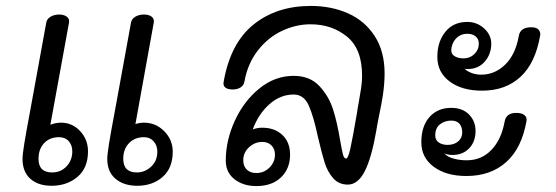

<svg xmlns="http://www.w3.org/2000/svg" viewBox="-20 -625 1875 648"><path d="M277 -114Q277 -58 241.5 -28Q206 2 154 2Q109 2 82.5 -21.5Q56 -45 56 -89Q56 -103 62 -140.5Q68 -178 82 -252L136 -548Q138 -561 150.5 -568.5Q163 -576 180 -576Q195 -576 205 -569Q215 -562 213 -549L150 -204Q168 -211 186 -211Q224 -211 250.5 -182.5Q277 -154 277 -114ZM563 -113Q563 -58 529 -28Q495 2 443 2Q398 2 370 -21.5Q342 -45 342 -89Q342 -103 348 -140.5Q354 -178 368 -252L422 -548Q424 -561 436.5 -568.5Q449 -576 466 -576Q482 -576 491.5 -569Q501 -562 499 -549L437 -206Q450 -211 466 -211Q506 -211 534.5 -182Q563 -153 563 -113ZM224 -114Q224 -135 212 -148.5Q200 -162 179 -162Q148 -162 129 -142Q110 -122 110 -89Q110 -43 156 -43Q185 -43 204.5 -63.5Q224 -84 224 -114ZM511 -113Q511 -134 498.5 -148Q486 -162 466 -162Q435 -162 415.5 -142Q396 -122 396 -89Q396 -43 442 -43Q469 -43 490 -62.5Q511 -82 511 -113Z M1278 -377Q1278 -343 1272 -302Q1268 -276 1258 -228Q1252 -198 1250 -184Q1234 -92 1211 -47Q1188 -2 1154 -2Q1123 -2 1104 -24Q1085 -46 1075.5 -77Q1066 -108 1053 -163Q1038 -234 1021.5 -270Q1005 -306 971 -306Q926 -306 889 -273Q852 -240 833 -188Q847 -194 865 -194Q907 -194 933 -169.5Q959 -145 959 -103Q959 -56 928.5 -26.5Q898 3 845 3Q801 3 771.5 -20Q742 -43 742 -83Q742 -151 772.5 -217.5Q803 -284 855.5 -326.5Q908 -369 971 -369Q1026 -369 1058 -334.5Q1090 -300 1104 -256Q1118 -212 1128 -151Q1134 -117 1137.5 -103.5Q1141 -90 1148 -90Q1155 -90 1162.5 -124Q1170 -158 1184 -239Q1187 -260 1190.5 -278Q1194 -296 1196 -311Q1202 -343 1202 -370Q1202 -460 1151 -501.5Q1100 -543 1028 -543Q979 -543 932 -521Q885 -499 850.5 -455Q816 -411 805 -350Q803 -337 792 -330Q781 -323 765 -323Q749 -323 740.5 -329.5Q732 -336 735 -350Q758 -480 836 -542.5Q914 -605 1029 -605Q1098 -605 1154.5 -580Q1211 -555 1244.5 -503.5Q1278 -452 1278 -377ZM865 -146Q840 -146 820.5 -128Q801 -110 801 -84Q801 -64 813 -52.5Q825 -41 845 -41Q871 -41 889.5 -59.5Q908 -78 908 -103Q908 -122 896.5 -134Q885 -146 865 -146Z M1803 -505Q1787 -412 1736.5 -365.5Q1686 -319 1607 -319Q1539 -319 1497.5 -350Q1456 -381 1456 -433Q1456 -484 1483 -517.5Q1510 -551 1557 -551Q1590 -551 1614 -529Q1638 -507 1638 -478Q1638 -442 1616 -417Q1594 -392 1559 -392Q1551 -392 1548 -393Q1557 -384 1572 -378.5Q1587 -373 1604 -373Q1650 -373 1685 -407Q1720 -441 1731 -504Q1736 -533 1773 -533Q1790 -533 1797.5 -525Q1805 -517 1803 -505ZM1545 -428Q1566 -428 1581 -442.5Q1596 -457 1596 -478Q1596 -493 1585.5 -502Q1575 -511 1557 -511Q1536 -511 1522 -498Q1508 -485 1504 -465Q1500 -446 1512 -437Q1524 -428 1545 -428ZM1757 -217Q1741 -125 1688.5 -78Q1636 -31 1554 -31Q1486 -31 1444 -62Q1402 -93 1402 -145Q1402 -199 1429.5 -230Q1457 -261 1503 -261Q1541 -261 1563 -238.5Q1585 -216 1585 -183Q1585 -147 1563.5 -124.5Q1542 -102 1507 -102Q1492 -102 1480 -107Q1489 -96 1510 -90Q1531 -84 1555 -84Q1605 -84 1638.5 -119Q1672 -154 1683 -214Q1688 -244 1722 -244Q1741 -244 1750 -236.5Q1759 -229 1757 -217ZM1491 -136Q1512 -136 1526 -147.5Q1540 -159 1540 -178Q1540 -196 1531 -207Q1522 -218 1503 -218Q1481 -218 1465 -205.5Q1449 -193 1449 -168Q1449 -152 1461 -144Q1473 -136 1491 -136Z"/></svg>

Font: Mali
Style: Italic
Weight: 400
Italic angle: -10°
Version: Version 1.000; ttfautohint (v1.6)